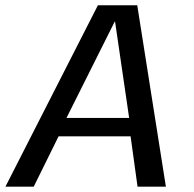

<svg xmlns="http://www.w3.org/2000/svg" viewBox="-42 -696 724 716"><path d="M-21.7 0H83.8L176.4 -187.5H445L470.9 0H576.6L469.8 -676.4H323.1ZM206 -256.3 385.7 -615.3H387.1L439.6 -256.3Z"/></svg>

Font: Anybody Thin
Style: Italic
Weight: 100
Italic angle: -10°
Designer: Tyler Finck
Foundry: Etcetera Type Company
Version: Version 1.114;gftools[0.9.25]